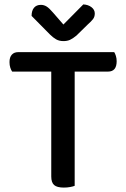

<svg xmlns="http://www.w3.org/2000/svg" viewBox="-20 -843 572 869"><path d="M318 -519V-2Q311 1 297.5 3.5Q284 6 269 6Q238 6 225 -5.5Q212 -17 212 -44V-519H35Q30 -526 26.5 -537Q23 -548 23 -562Q23 -584 33.5 -595.5Q44 -607 62 -607H497Q501 -601 504.5 -590Q508 -579 508 -566Q508 -519 469 -519ZM357 -823Q379 -822 394 -810.5Q409 -799 409 -782Q409 -767 401 -756.5Q393 -746 377 -732L326 -682Q309 -668 296.5 -662.5Q284 -657 267 -657Q248 -657 234 -665Q220 -673 206 -687L123 -771Q123 -795 134 -808Q145 -821 165 -821Q179 -821 191 -813.5Q203 -806 220 -786L267 -732Z"/></svg>

Font: Baloo Bhai 2 Medium
Style: Regular
Weight: 500
Designer: Supriya Tembe, Noopur Datye and Ek Type
Foundry: Ek Type
Version: Version 1.640;PS 1.000;hotconv 16.6.51;makeotf.lib2.5.65220;